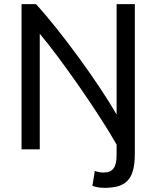

<svg xmlns="http://www.w3.org/2000/svg" viewBox="-20 -717 756 927"><path d="M543 29C543 89 527 116 480 116C463 116 450 113 438 108L426 180C438 185 451 187 463 189C463 189 487 190 487 190C493 190 499 190 505 189C613 185 631 115 631 20V-697H543V-164C460 -309 283 -555 154 -697H84V4H172V-554C280 -426 462 -162 543 -19Z"/></svg>

Font: Repo
Style: Regular
Weight: 400
Designer: Stefan Peev
Foundry: Context Ltd
Version: Version 0.000